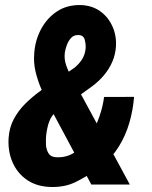

<svg xmlns="http://www.w3.org/2000/svg" viewBox="-20 -742 610 772"><path d="M143.1 -377 278.3 -468.8Q297.4 -483.9 309.6 -502.9Q321.8 -522 324.2 -546.4Q325.7 -563 320.8 -582Q315.9 -601.1 294.4 -601.1Q276.9 -601.6 265.9 -589.6Q254.9 -577.6 248.8 -561Q242.7 -544.4 240.7 -530.8Q237.3 -505.4 245.8 -480.2Q254.4 -455.1 267.6 -431.6Q280.8 -408.2 292.5 -387.2L502 0H347.2L180.2 -312Q163.1 -345.2 147.7 -380.4Q132.3 -415.5 123.3 -452.4Q114.3 -489.3 117.7 -527.8Q121.1 -579.6 144.8 -624.3Q168.5 -668.9 208.7 -695.8Q249 -722.7 304.7 -721.7Q349.6 -720.2 382.1 -697.3Q414.6 -674.3 431.6 -637Q448.7 -599.6 446.3 -556.6Q444.3 -522.9 431.6 -493.7Q418.9 -464.4 398.2 -439.7Q377.4 -415 351.1 -395.5L195.3 -282.7Q185.5 -271.5 179.4 -256.8Q173.3 -242.2 170.2 -226.3Q167 -210.4 165.5 -197.3Q164.1 -181.2 164.8 -161.6Q165.5 -142.1 174.3 -126.7Q183.1 -111.3 204.1 -109.9Q248 -106.9 282.5 -130.9Q316.9 -154.8 341.3 -193.4Q365.7 -231.9 380.1 -274.7Q394.5 -317.4 398.4 -352.1L519 -352.5Q515.1 -300.3 500.2 -248.8Q485.4 -197.3 457.5 -152.3Q429.7 -107.4 387.2 -74.2Q382.3 -70.8 377.9 -67.9Q373.5 -64.9 368.7 -61.5Q326.7 -30.8 283.4 -9.8Q240.2 11.2 185.5 9.8Q129.4 8.8 89.8 -17.8Q50.3 -44.4 30.8 -88.6Q11.2 -132.8 14.6 -187.5Q17.6 -230 35.9 -263.9Q54.2 -297.9 82 -325.4Q109.9 -353 143.1 -377Z"/></svg>

Font: Roboto Condensed ExtraBold
Style: Italic
Weight: 800
Italic angle: -12°
Designer: Christian Robertson
Foundry: Google
Version: Version 3.008; 2023